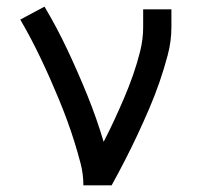

<svg xmlns="http://www.w3.org/2000/svg" viewBox="-20 -558 616 578"><path d="M231 0H316Q337 -38 356.5 -76Q376 -114 394 -152.5Q412 -191 429 -230.5Q446 -270 460 -310.5Q474 -351 485 -392.5Q496 -434 496 -477V-530H411V-477Q411 -440 402 -404Q393 -368 381 -333.5Q369 -299 354.5 -265Q340 -231 324.5 -197.5Q309 -164 292 -131Q271 -202 243 -271Q215 -340 183.5 -407Q152 -474 114 -538L41 -499Q58 -470 73.5 -440.5Q89 -411 103.5 -380.5Q118 -350 131.5 -319.5Q145 -289 158 -257.5Q171 -226 182.5 -194.5Q194 -163 204 -131Q214 -99 222.5 -66.5Q231 -34 231 0Z"/></svg>

Font: Iosevka Sparkle
Style: Regular
Weight: 400
Designer: Belleve Invis
Foundry: Belleve Invis
Version: Version 4.5.0; ttfautohint (v1.8.3)